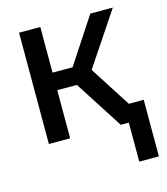

<svg xmlns="http://www.w3.org/2000/svg" viewBox="-109 -624 781 898"><g transform="rotate(-15 281.5 -175.0)"><path d="M67 0H170V-233H265L415 0H454V189H549V-85H477L350 -283L521 -539H412L267 -318H170V-539H67Z"/></g></svg>

Font: Noto Sans Mono SemiCondensed Medium
Style: Regular
Weight: 500
Width: 4
Designer: Monotype Design Team
Foundry: Monotype Imaging Inc.
Version: Version 2.014